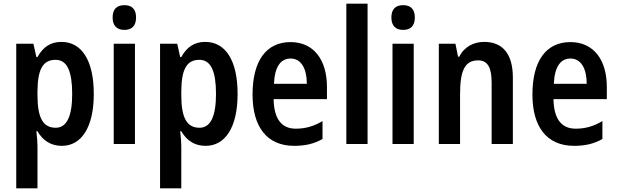

<svg xmlns="http://www.w3.org/2000/svg" viewBox="-20 -780 3344 1040"><path d="M313 -553C255 -553 214 -527 183 -471H177L161 -543H68V240H183V11C183 -8 181 -36 177 -69H183C212 -19 255 10 315 10C422 10 488 -92 488 -271C488 -455 421 -553 313 -553ZM281 -456C344 -456 371 -393 371 -271C371 -151 342 -88 282 -88C211 -88 183 -145 183 -265V-287C184 -404 212 -456 281 -456Z M654 -752C613 -752 590 -731 590 -685C590 -640 614 -618 654 -618C694 -618 717 -640 717 -685C717 -730 695 -752 654 -752ZM711 -543H596V0H711Z M1092 -553C1034 -553 993 -527 962 -471H956L940 -543H847V240H962V11C962 -8 960 -36 956 -69H962C991 -19 1034 10 1094 10C1201 10 1267 -92 1267 -271C1267 -455 1200 -553 1092 -553ZM1060 -456C1123 -456 1150 -393 1150 -271C1150 -151 1121 -88 1061 -88C990 -88 962 -145 962 -265V-287C963 -404 991 -456 1060 -456Z M1554 -552C1423 -552 1348 -452 1348 -268C1348 -96 1423 10 1574 10C1633 10 1681 -1 1727 -27V-124C1677 -95 1634 -83 1582 -83C1505 -83 1464 -136 1462 -243H1751V-309C1751 -455 1680 -552 1554 -552ZM1554 -463C1613 -463 1642 -406 1642 -326H1464C1468 -421 1502 -463 1554 -463Z M1971 0V-760H1856V0Z M2164 -752C2123 -752 2100 -731 2100 -685C2100 -640 2124 -618 2164 -618C2204 -618 2227 -640 2227 -685C2227 -730 2205 -752 2164 -752ZM2221 -543H2106V0H2221Z M2603 -553C2547 -553 2495 -528 2468 -473H2461L2447 -543H2357V0H2472V-268C2472 -397 2497 -453 2570 -453C2623 -453 2643 -412 2643 -332V0H2758V-360C2758 -490 2701 -553 2603 -553Z M3070 -552C2939 -552 2864 -452 2864 -268C2864 -96 2939 10 3090 10C3149 10 3197 -1 3243 -27V-124C3193 -95 3150 -83 3098 -83C3021 -83 2980 -136 2978 -243H3267V-309C3267 -455 3196 -552 3070 -552ZM3070 -463C3129 -463 3158 -406 3158 -326H2980C2984 -421 3018 -463 3070 -463Z"/></svg>

Font: Noto Sans Sinhala UI Condensed SemiBold
Style: Regular
Weight: 600
Width: 3
Designer: Jelle Bosma - Monotype Design Team
Foundry: Monotype Imaging Inc.
Version: Version 2.006